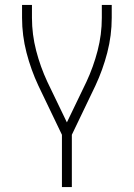

<svg xmlns="http://www.w3.org/2000/svg" viewBox="-20 -540 540 775"><path d="M230 215V4L135 -194Q105 -258 87 -327.5Q69 -397 69 -468V-520H109V-468Q109 -401 126 -335.5Q143 -270 171 -210L250 -46L329 -210Q357 -270 374 -335.5Q391 -401 391 -468V-520H431V-468Q431 -397 413 -327.5Q395 -258 365 -194L270 4V215Z"/></svg>

Font: Iosevka Term Curly Extralight
Style: Regular
Weight: 200
Designer: Belleve Invis
Foundry: Belleve Invis
Version: Version 32.3.0